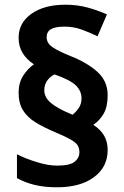

<svg xmlns="http://www.w3.org/2000/svg" viewBox="-20 -785 526 815"><path d="M59 -391Q59 -434 78.5 -464Q98 -494 124 -512Q93 -532 76 -560Q59 -588 59 -625Q59 -688 113.5 -726.5Q168 -765 257 -765Q307 -765 350 -753.5Q393 -742 434 -724L394 -631Q361 -647 326.5 -659.5Q292 -672 254 -672Q214 -672 196 -661Q178 -650 178 -627Q178 -602 202.5 -585Q227 -568 282 -546Q352 -518 394.5 -479Q437 -440 437 -381Q437 -332 420 -302.5Q403 -273 376 -255Q406 -236 421.5 -210Q437 -184 437 -148Q437 -76 379 -33Q321 10 222 10Q169 10 127.5 0Q86 -10 52 -29V-130Q90 -111 137.5 -96.5Q185 -82 222 -82Q277 -82 297 -98.5Q317 -115 317 -139Q317 -156 309.5 -168Q302 -180 280.5 -192.5Q259 -205 216 -223Q166 -244 131 -265.5Q96 -287 77.5 -317Q59 -347 59 -391ZM168 -402Q168 -372 195.5 -348.5Q223 -325 281 -301L288 -298Q302 -309 314 -326Q326 -343 326 -368Q326 -398 303 -421.5Q280 -445 212 -469Q195 -462 181.5 -444.5Q168 -427 168 -402Z"/></svg>

Font: Noto Sans Bengali UI
Style: Bold
Weight: 700
Designer: Jelle Bosma - Monotype Design Team
Foundry: Monotype Imaging Inc.
Version: Version 2.003; ttfautohint (v1.8.4.7-5d5b)